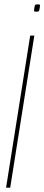

<svg xmlns="http://www.w3.org/2000/svg" viewBox="-20 -864 204 884"><path d="M154 -844Q159 -844 162 -843Q165 -842 164 -836Q162 -818 159.5 -814Q157 -810 147 -810Q142 -810 139 -811Q136 -812 137 -818Q139 -836 141 -840Q143 -844 154 -844ZM8 0 119 -700H138L27 0Z"/></svg>

Font: Georama Condensed Thin
Style: Italic
Weight: 100
Width: 3
Italic angle: -9°
Designer: Jean-Baptiste Levee
Foundry: Production Type
Version: Version 1.000